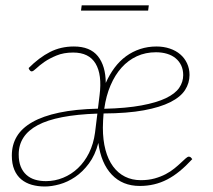

<svg xmlns="http://www.w3.org/2000/svg" viewBox="-20 -670 774 698"><path d="M334 -257Q186.5 -252 117.2 -215Q48 -178 48 -108.5Q48 -83 55.2 -64.8Q62.5 -46.5 75.8 -34.5Q89 -22.5 107 -17Q125 -11.5 147 -11.5Q179.5 -11.5 209.5 -23.8Q239.5 -36 263.5 -58.8Q287.5 -81.5 303.8 -114.2Q320 -147 325.5 -188ZM547 -480Q509 -480 477.5 -465.5Q446 -451 422 -424.2Q398 -397.5 381.8 -359.5Q365.5 -321.5 359 -274.5Q439.5 -276.5 494.5 -286.8Q549.5 -297 583.2 -313.2Q617 -329.5 631.5 -350.8Q646 -372 646 -397Q646 -416.5 638.8 -432Q631.5 -447.5 618.5 -458.2Q605.5 -469 587.2 -474.5Q569 -480 547 -480ZM679 -91.5Q655.5 -66 633.2 -47.8Q611 -29.5 587.8 -17.5Q564.5 -5.5 540 0.2Q515.5 6 488 6Q425.5 6 386.5 -35Q347.5 -76 337.5 -150.5Q326 -106 303.2 -75.5Q280.5 -45 253 -26.5Q225.5 -8 196.5 0Q167.5 8 143 8Q117.5 8 95.5 1.8Q73.5 -4.5 57.2 -18Q41 -31.5 32 -53Q23 -74.5 23 -104.5Q23 -143.5 41.2 -174Q59.5 -204.5 97.8 -226.2Q136 -248 195 -260.5Q254 -273 336 -275L342 -324Q351.5 -398.5 327.5 -438.8Q303.5 -479 246 -479Q211.5 -479 185.5 -468.2Q159.5 -457.5 141.2 -444.8Q123 -432 111.8 -421.2Q100.5 -410.5 95.5 -410.5Q92.5 -410.5 90.8 -412Q89 -413.5 87 -416L84 -422.5Q122.5 -461 161.8 -481Q201 -501 248.5 -501Q307.5 -501 335.8 -465.8Q364 -430.5 364.5 -368.5Q378 -399 396.5 -423.8Q415 -448.5 438.2 -465.5Q461.5 -482.5 489.5 -491.8Q517.5 -501 549 -501Q575 -501 597.2 -493.5Q619.5 -486 635.2 -472.5Q651 -459 660 -439.8Q669 -420.5 669 -397.5Q669 -368 652.8 -342.8Q636.5 -317.5 599.5 -298.8Q562.5 -280 503 -269Q443.5 -258 356.5 -257.5Q355.5 -245 354.8 -232.2Q354 -219.5 354 -206Q354 -160.5 363.5 -125Q373 -89.5 391 -65Q409 -40.5 434.5 -27.8Q460 -15 492 -15Q519.5 -15 542 -21.2Q564.5 -27.5 582.5 -37Q600.5 -46.5 614.2 -57.8Q628 -69 638 -78.5Q648 -88 655 -94.2Q662 -100.5 666.5 -100.5Q671 -100.5 674 -97.5ZM277 -650.5H521L518.5 -631.5H274.5Z"/></svg>

Font: Lato ExtraLight
Style: Italic
Weight: 275
Italic angle: -7°
Designer: Lukasz Dziedzic with Adam Twardoch and Botio Nikoltchev
Foundry: tyPoland Lukasz Dziedzic
Version: Version 2.015; 2015-08-06; http://www.latofonts.com/